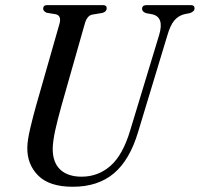

<svg xmlns="http://www.w3.org/2000/svg" viewBox="-20 -720 782 752"><path d="M489.5 -208 603.5 -583.5Q624 -653 576.5 -664L552 -668.5Q536 -674.5 536.5 -685.5Q536.5 -700 555 -700H727.5Q742 -700 742 -687.5Q742 -674.5 723 -668.5L700.5 -664Q677.5 -657.5 662.2 -639.2Q647 -621 635.5 -581.5L521.5 -205Q488.5 -93.5 426 -41Q363.5 11.5 265 11.5Q173 11.5 129.2 -32.8Q85.5 -77 87 -143Q87.5 -171.5 98.8 -219Q110 -266.5 122 -308.5L213 -627Q221.5 -657.5 199.5 -664L163 -670Q149 -676 149 -686.5Q149.5 -700 165 -700H383Q398 -700 398 -688Q398 -674.5 381.5 -669.5L340 -662.5Q320 -657.5 311.5 -625L221.5 -308.5Q205 -249.5 196.2 -209.2Q187.5 -169 186.5 -140.5Q185.5 -85 215.2 -56.5Q245 -28 299.5 -28Q364.5 -28 412.8 -70.5Q461 -113 489.5 -208Z"/></svg>

Font: Fraunces 144pt S050
Style: Italic
Weight: 400
Italic angle: -16°
Version: Version 1.000; ttfautohint (v1.8.3)